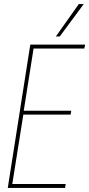

<svg xmlns="http://www.w3.org/2000/svg" viewBox="-20 -918 436 938"><path d="M18 0 128 -700H396L392 -681H144L96 -377H328L325 -358H94L40 -19H301L298 0ZM253 -740 365 -898H389L272 -740Z"/></svg>

Font: Georama SemiCondensed Thin
Style: Italic
Weight: 100
Width: 4
Italic angle: -9°
Designer: Jean-Baptiste Levee
Foundry: Production Type
Version: Version 1.000